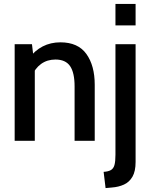

<svg xmlns="http://www.w3.org/2000/svg" viewBox="-20 -720 770 982"><path d="M55 0V-494H143.5L153.5 -409L127 -420Q157.5 -461.5 198.2 -482.5Q239 -503.5 289 -503.5Q379 -503.5 421.8 -444Q464.5 -384.5 464.5 -286.5V0H361.5V-278Q361.5 -348 338.5 -381.8Q315.5 -415.5 263.5 -415.5Q221.5 -415.5 190.2 -393Q159 -370.5 142.5 -329.5L158 -390V0ZM520 242 510 159Q534 157.5 547.2 149.8Q560.5 142 565.5 123.8Q570.5 105.5 570.5 71.5V-494H673.5V108.5Q673.5 156 657.5 183.8Q641.5 211.5 614 224Q586.5 236.5 552.5 239ZM570.5 -590V-700H673.5V-590Z"/></svg>

Font: Cabin SemiCondensedMedium
Style: Regular
Weight: 500
Width: 4
Designer: Pablo Impallari
Foundry: Pablo Impallari. http://www.impallari.com Igino Marini. http://www.ikern.com
Version: Version 3.001